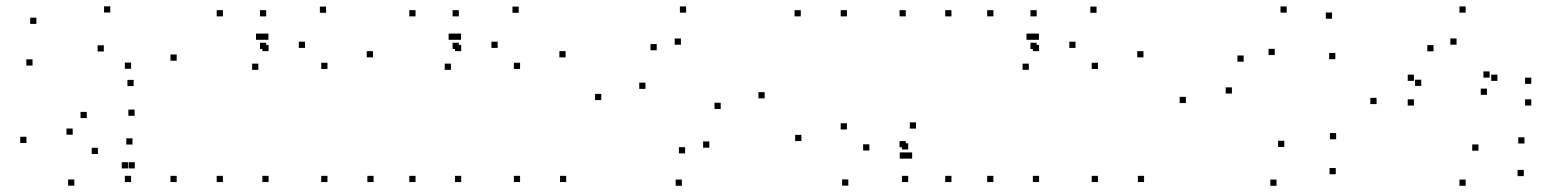

<svg xmlns="http://www.w3.org/2000/svg" viewBox="-20 -576 5000 618"><path d="M548.7 -380.6V-400.6H528.7V-380.6ZM334.9 -535.7V-555.7H314.9V-535.7ZM97.2 -499.1V-519.1H77.2V-499.1ZM84.7 -365V-385H64.7V-365ZM314.2 -410.3V-430.3H294.2V-410.3ZM401.9 -354.6V-374.6H381.9V-354.6ZM401.9 10V-10H381.9V10ZM548.7 10V-10H528.7V10ZM410.2 -298.9V-318.9H390.2V-298.9ZM65.1 -115.8V-135.8H45.1V-115.8ZM219.2 21.6V1.6H199.2V21.6ZM391.9 -33.9V-53.9H371.9V-33.9ZM413.9 -33.9V-53.9H393.9V-33.9ZM406.5 -110.8V-130.8H386.5V-110.8ZM295.2 -80.3V-100.3H275.2V-80.3ZM214 -142.3V-162.3H194V-142.3ZM259.2 -195.9V-215.9H239.2V-195.9ZM413.2 -203.2V-223.2H393.2V-203.2Z M836.8 -418.4V-438.4H816.8V-418.4ZM836.8 -523.3V-543.3H816.8V-523.3ZM697.5 -523.3V-543.3H677.5V-523.3ZM697.5 10V-10H677.5V10ZM844.5 10V-10H824.5V10ZM844.5 -411.4V-431.4H824.5V-411.4ZM1180.5 -391.4V-411.4H1160.5V-391.4ZM1029.5 -534.8V-554.8H1009.5V-534.8ZM844 -447.9V-467.9H824V-447.9ZM824 -447.9V-467.9H804V-447.9ZM811.5 -351.2V-371.2H791.5V-351.2ZM961.8 -421.8V-441.8H941.8V-421.8ZM1034 -354V-374H1014V-354ZM1034 10V-10H1014V10ZM1182.5 10V-10H1162.5V10Z M1456.8 -418.4V-438.4H1436.8V-418.4ZM1456.8 -523.3V-543.3H1436.8V-523.3ZM1317.5 -523.3V-543.3H1297.5V-523.3ZM1317.5 10V-10H1297.5V10ZM1464.5 10V-10H1444.5V10ZM1464.5 -411.4V-431.4H1444.5V-411.4ZM1800.5 -391.4V-411.4H1780.5V-391.4ZM1649.5 -534.8V-554.8H1629.5V-534.8ZM1464 -447.9V-467.9H1444V-447.9ZM1444 -447.9V-467.9H1424V-447.9ZM1431.5 -351.2V-371.2H1411.5V-351.2ZM1581.8 -421.8V-441.8H1561.8V-421.8ZM1654 -354V-374H1634V-354ZM1654 10V-10H1634V10ZM1802.5 10V-10H1782.5V10Z M2441.2 -259.4V-279.4H2421.2V-259.4ZM2188.4 -535.3V-555.3H2168.4V-535.3ZM1915.4 -253.8V-273.8H1895.4V-253.8ZM2174.8 22V2H2154.8V22ZM2057.6 -290V-310H2037.6V-290ZM2093.8 -414.2V-434.2H2073.8V-414.2ZM2171.7 -432.1V-452.1H2151.7V-432.1ZM2299.8 -225.3V-245.3H2279.8V-225.3ZM2263.1 -100.7V-120.7H2243.1V-100.7ZM2185.2 -82.3V-102.3H2165.2V-82.3Z M2903.2 -94.9V-114.9H2883.2V-94.9ZM2903.2 10V-10H2883.2V10ZM3042.5 10V-10H3022.5V10ZM3042.5 -523.3V-543.3H3022.5V-523.3ZM2895.5 -523.3V-543.3H2875.5V-523.3ZM2895.5 -101.9V-121.9H2875.5V-101.9ZM2559.5 -121.9V-141.9H2539.5V-121.9ZM2710.5 21.5V1.5H2690.5V21.5ZM2896 -65.4V-85.4H2876V-65.4ZM2916 -65.4V-85.4H2896V-65.4ZM2928.5 -162.1V-182.1H2908.5V-162.1ZM2778.2 -91.5V-111.5H2758.2V-91.5ZM2706 -159.3V-179.3H2686V-159.3ZM2706 -523.3V-543.3H2686V-523.3ZM2557.5 -523.3V-543.3H2537.5V-523.3Z M3316.8 -418.4V-438.4H3296.8V-418.4ZM3316.8 -523.3V-543.3H3296.8V-523.3ZM3177.5 -523.3V-543.3H3157.5V-523.3ZM3177.5 10V-10H3157.5V10ZM3324.5 10V-10H3304.5V10ZM3324.5 -411.4V-431.4H3304.5V-411.4ZM3660.5 -391.4V-411.4H3640.5V-391.4ZM3509.5 -534.8V-554.8H3489.5V-534.8ZM3324 -447.9V-467.9H3304V-447.9ZM3304 -447.9V-467.9H3284V-447.9ZM3291.5 -351.2V-371.2H3271.5V-351.2ZM3441.8 -421.8V-441.8H3421.8V-421.8ZM3514 -354V-374H3494V-354ZM3514 10V-10H3494V10ZM3662.5 10V-10H3642.5V10Z M3797.1 -244.3V-264.3H3777.1V-244.3ZM4088.8 22V2H4068.8V22ZM4279.5 -15.2V-35.2H4259.5V-15.2ZM4280.7 -127.7V-147.7H4260.7V-127.7ZM4113.8 -102.9V-122.9H4093.8V-102.9ZM3945.2 -274.8V-294.8H3925.2V-274.8ZM3983 -377.4V-397.4H3963V-377.4ZM4083.2 -398.8V-418.8H4063.2V-398.8ZM4278.2 -385.5V-405.5H4258.2V-385.5ZM4267.5 -515.8V-535.8H4247.5V-515.8ZM4121.6 -535.3V-555.3H4101.6V-535.3Z M4668.3 -432.2V-452.2H4648.3V-432.2ZM4774.8 -326.2V-346.2H4754.8V-326.2ZM4766.1 -270.8V-290.8H4746.1V-270.8ZM4799.8 -315.7V-335.7H4779.8V-315.7ZM4531.1 -315.7V-335.7H4511.1V-315.7ZM4531.1 -236.3V-256.3H4511.1V-236.3ZM4908.8 -236.3V-256.3H4888.8V-236.3ZM4908.8 -306.1V-326.1H4888.8V-306.1ZM4697.6 -535.3V-555.3H4677.6V-535.3ZM4410.8 -241V-261H4390.8V-241ZM4697.6 22V2H4677.6V22ZM4884.7 -9.1V-29.1H4864.7V-9.1ZM4886.9 -114.1V-134.1H4866.9V-114.1ZM4738.7 -91V-111H4718.7V-91ZM4554.7 -299.5V-319.5H4534.7V-299.5ZM4594.2 -410.8V-430.8H4574.2V-410.8Z"/></svg>

Font: Monaspace Argon Dots Var
Style: Regular
Weight: 400
Designer: Riley Cran and the Lettermatic Team
Version: Version 1.100 (Monaspace Argon Dots)